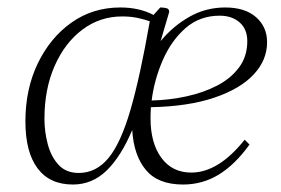

<svg xmlns="http://www.w3.org/2000/svg" viewBox="-20 -482 751 514"><path d="M175 12Q113 12 80.5 -31.5Q48 -75 48 -157Q48 -244 81.5 -313Q115 -382 172 -422Q229 -462 302 -462Q353 -462 391 -442L409 -462Q419 -462 426 -460Q433 -458 433 -450L410 -372Q443 -412 487 -437Q531 -462 583 -462Q636 -462 665.5 -436Q695 -410 695 -369Q695 -321 659 -282.5Q623 -244 553.5 -220.5Q484 -197 384 -195Q383 -180 383 -165Q383 -99 412 -59.5Q441 -20 492 -20Q565 -20 635 -108L648 -95Q609 -41 565.5 -14.5Q522 12 470 12Q403 12 370.5 -27Q338 -66 334 -134Q304 -63 265.5 -25.5Q227 12 175 12ZM568 -440Q515 -440 477 -407Q439 -374 416 -321.5Q393 -269 386 -213Q433 -214 479 -224Q525 -234 561.5 -253Q598 -272 620 -301.5Q642 -331 642 -372Q642 -404 621.5 -422Q601 -440 568 -440ZM99 -164Q99 -129 108 -95.5Q117 -62 137 -40.5Q157 -19 191 -19Q237 -19 270 -58.5Q303 -98 329 -187Q355 -276 381 -425Q367 -430 348.5 -434Q330 -438 307 -438Q248 -438 201 -403Q154 -368 126.5 -306Q99 -244 99 -164Z"/></svg>

Font: Petrona ExtraLight
Style: Italic
Weight: 200
Italic angle: -9°
Designer: Ringo R. Seeber
Foundry: Ringo R. Seeber
Version: Version 2.001; ttfautohint (v1.8.3)